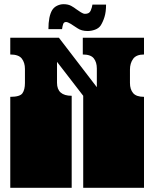

<svg xmlns="http://www.w3.org/2000/svg" viewBox="-20 -896 736 916"><path d="M29 0V-135Q29 -152 29 -156.5Q29 -161 29 -163Q29 -165 29 -171V-172Q29 -179 29 -180.5Q29 -182 29 -187.5Q29 -193 29 -209V-260Q29 -277 29 -281.5Q29 -286 29 -288Q29 -290 29 -296V-297Q29 -304 29 -305.5Q29 -307 29 -312.5Q29 -318 29 -334V-434Q75 -434 87 -451Q99 -468 99 -500V-567Q99 -597 84 -616.5Q69 -636 29 -636V-716H261L442 -480V-569Q442 -599 427.5 -617.5Q413 -636 375 -636V-716H667V-636Q630 -636 615 -615Q600 -594 600 -564V-500Q600 -470 615 -452Q630 -434 667 -434V0H377V-135Q377 -152 377 -156.5Q377 -161 377 -163Q377 -165 377 -171V-172Q377 -179 377 -180.5Q377 -182 377 -187.5Q377 -193 377 -209V-260Q377 -277 377 -281.5Q377 -286 377 -288Q377 -290 377 -296V-297Q377 -304 377 -305.5Q377 -307 377 -312.5Q377 -318 377 -334V-439L252 -601V-501Q252 -439 322 -439V0ZM398 -748Q369 -748 350 -761Q331 -774 317 -782.5Q303 -791 295 -791Q285 -791 281.5 -781.5Q278 -772 276 -757H211Q211 -818 229 -848Q238 -862 253 -869Q268 -876 283 -876Q305 -876 319.5 -868Q334 -860 344 -852Q354 -845 365.5 -837.5Q377 -830 386 -830Q406 -830 412.5 -845Q419 -860 421 -874H486Q486 -839 478.5 -815Q471 -791 460 -774Q451 -761 433.5 -754.5Q416 -748 398 -748Z"/></svg>

Font: Danfo
Style: Regular
Weight: 400
Designer: Seyi Olusanya, David Udoh, Eyiyemi Adegbite, Mirko Velimirović
Version: Version 1.000